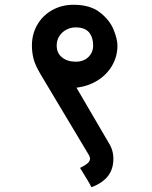

<svg xmlns="http://www.w3.org/2000/svg" viewBox="-20 -648 640 806"><path d="M325 71.5 316 57Q340 45 349 36.2Q358 27.5 358 17Q358 11.5 352 1L151 -335Q127 -375.5 120.5 -402.2Q114 -429 114 -457Q114 -505 136.5 -544Q159 -583 199 -605.5Q239 -628 289 -628Q358 -628 399 -596.2Q440 -564.5 456.5 -524.2Q473 -484 473 -457Q473 -411.5 451 -373.2Q429 -335 390 -310.5Q351 -286 301 -280L443 -37Q456 -11 456 18Q456 61.5 433.5 90.8Q411 120 364 138Q358.5 126.5 346.8 107.2Q335 88 325 71.5ZM371 -457Q371 -491 353.8 -512Q336.5 -533 297 -533Q276.5 -533 258.2 -523.2Q240 -513.5 229 -496.2Q218 -479 218 -457Q218 -425 240.5 -407Q263 -389 298 -389Q331 -389 351 -408.5Q371 -428 371 -457Z"/></svg>

Font: JuliaMono Black
Style: Regular
Weight: 900
Monospace: yes
Designer: cormullion
Foundry: corm
Version: Version 0.054; ttfautohint (v1.8.4)